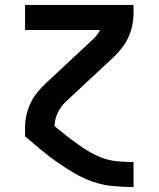

<svg xmlns="http://www.w3.org/2000/svg" viewBox="-20 -550 640 775"><path d="M518 205Q477 205 435.5 201Q394 197 355 183.5Q316 170 280 149Q244 128 210 104Q176 80 144 53.5Q112 27 81 0V-33Q81 -59 86.5 -84Q92 -109 102.5 -132Q113 -155 129 -175Q145 -195 164 -213L355 -391Q364 -399 371.5 -409Q379 -419 384 -429H81V-530H519V-497Q519 -471 513.5 -446Q508 -421 497.5 -398Q487 -375 471 -355Q455 -335 436 -317L245 -139Q225 -120 213 -94.5Q201 -69 200 -41Q223 -22 246.5 -3.5Q270 15 294.5 32.5Q319 50 345 65Q371 80 399.5 89.5Q428 99 458 101.5Q488 104 518 104H519V205Z"/></svg>

Font: Iosevka Curly Extended
Style: Bold
Weight: 700
Width: 7
Monospace: yes
Designer: Belleve Invis
Foundry: Belleve Invis
Version: Version 11.1.0; ttfautohint (v1.8.3)